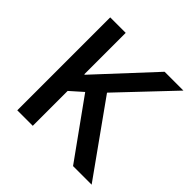

<svg xmlns="http://www.w3.org/2000/svg" viewBox="-173 -831 986 986"><g transform="rotate(45 320.0 -337.5)"><path d="M85.8 0V-675H198.3V-374.2H201.7L480.8 -675H617.5L347.5 -390L625.8 0H490.8L265.8 -313.3L198.3 -253.3V0Z"/></g></svg>

Font: Funnel Sans Light Medium
Style: Regular
Weight: 500
Version: Version 1.000